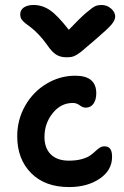

<svg xmlns="http://www.w3.org/2000/svg" viewBox="-20 -778 502 778"><path d="M391.1 -757.8Q413.6 -757.8 430.2 -743.2Q446.8 -728.5 446.8 -710.9Q446.8 -696.8 432.4 -679.2Q418 -661.6 363.8 -615.2Q351.6 -605.5 333.5 -589.6Q315.4 -573.7 309.1 -568.6Q302.7 -563.5 291.5 -556.4Q280.3 -549.3 271 -547.6Q261.7 -545.9 249 -545.9Q224.6 -545.9 207.3 -556.9Q189.9 -567.9 170.9 -596.2Q154.3 -619.6 136.5 -638.2Q118.7 -656.7 106.2 -666Q93.8 -675.3 83 -683.6Q72.3 -691.9 67.1 -700.2Q62 -708.5 62 -720.2Q62 -737.8 76.7 -747.8Q91.3 -757.8 116.2 -757.8Q150.9 -757.8 181.6 -737.3Q212.4 -716.8 258.8 -657.2Q302.7 -703.6 329.3 -726.3Q356 -749 366.7 -753.4Q377.4 -757.8 391.1 -757.8ZM259.8 -20Q162.1 -20 106 -76.7Q49.8 -133.3 49.8 -226.1Q49.8 -293 82 -349.6Q114.3 -406.2 168.5 -438.7Q222.7 -471.2 285.2 -471.2Q370.1 -471.2 370.1 -399.9Q370.1 -374 358.9 -357.9Q347.7 -341.8 327.1 -341.8Q315.4 -341.8 303 -351.3Q290.5 -360.8 274.9 -360.8Q226.6 -360.8 193.4 -319.3Q160.2 -277.8 160.2 -223.1Q160.2 -177.7 186 -152.3Q211.9 -127 258.8 -127Q288.6 -127 310.8 -133.1Q333 -139.2 345 -147.7Q356.9 -156.2 365.7 -164.6Q374.5 -172.9 383.5 -179Q392.6 -185.1 402.8 -185.1Q418.9 -185.1 426.5 -175Q434.1 -165 434.1 -142.1Q434.1 -87.9 384 -54Q334 -20 259.8 -20Z"/></svg>

Font: Shantell Sans Irregular
Style: Regular
Weight: 500
Designer: Stephen Nixon, Anya Danilova, Shantell Martin
Foundry: Arrow Type
Version: Version 1.006;[9816181b4]